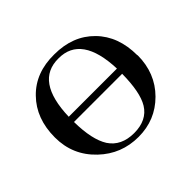

<svg xmlns="http://www.w3.org/2000/svg" viewBox="-139 -785 989 989"><g transform="rotate(-45 355.5 -290.0)"><path d="M655 -288C655 -380 628 -454 573 -510C518 -566 446 -594 355 -594C266 -595 193 -568 138 -511C83 -455 55 -381 55 -289C55 -202 86 -130 148 -71C208 -14 279 14 362 14C444 14 513 -14 570 -71C627 -128 656 -201 656 -288ZM181 -314C186 -482 244 -565 356 -564C467 -565 526 -481 532 -314ZM532 -276C531 -188 519 -123 494 -82C467 -38 422 -16 360 -16C298 -16 252 -38 223 -82C196 -125 182 -189 181 -276Z"/></g></svg>

Font: GFS Nicefore
Style: Regular
Weight: 400
Designer: George Matthiopoulos
Foundry: George Matthiopoulos
Version: Version 1.0